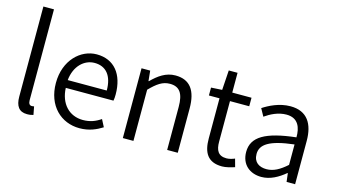

<svg xmlns="http://www.w3.org/2000/svg" viewBox="-89 -1109 2516 1435"><g transform="rotate(15 1168.5 -391.5)"><path d="M183 13C206 13 219 10 232 6L220 -57C209 -55 205 -55 201 -55C187 -55 176 -66 176 -93V-796H94V-99C94 -27 121 13 183 13Z M589 13C663 13 718 -12 764 -41L735 -97C694 -69 652 -53 598 -53C490 -53 418 -132 413 -252H782C785 -266 786 -283 786 -301C786 -457 708 -554 573 -554C449 -554 332 -445 332 -269C332 -92 446 13 589 13ZM412 -312C423 -423 494 -488 574 -488C662 -488 714 -427 714 -312Z M922 0H1004V-396C1060 -453 1101 -483 1158 -483C1233 -483 1265 -437 1265 -333V0H1347V-343C1347 -481 1295 -554 1182 -554C1108 -554 1052 -513 1000 -461H997L989 -540H922Z M1692 13C1722 13 1758 3 1789 -7L1772 -69C1754 -61 1729 -54 1709 -54C1644 -54 1624 -94 1624 -160V-474H1773V-540H1624V-693H1556L1546 -540L1461 -535V-474H1543V-163C1543 -57 1579 13 1692 13Z M1996 13C2064 13 2126 -22 2178 -66H2181L2189 0H2255V-335C2255 -465 2203 -554 2072 -554C1985 -554 1909 -514 1863 -484L1895 -426C1936 -455 1994 -486 2059 -486C2152 -486 2175 -414 2174 -341C1942 -315 1839 -257 1839 -139C1839 -41 1907 13 1996 13ZM2018 -53C1963 -53 1918 -79 1918 -144C1918 -218 1983 -264 2174 -286V-128C2119 -79 2072 -53 2018 -53Z"/></g></svg>

Font: ChiuKong Gothic CL Normal
Style: Regular
Weight: 350
Designer: Ryoko NISHIZUKA 西塚涼子 (kana, bopomofo & ideographs); Paul D. Hunt (Latin, Greek & Cyrillic); Sandoll Communications 산돌커뮤니
Foundry: Adobe
Version: Version 1.300